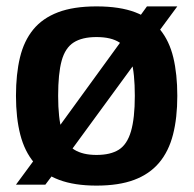

<svg xmlns="http://www.w3.org/2000/svg" viewBox="-20 -571 607 601"><path d="M282 10Q352 10 400 -8Q448 -26 478 -61.5Q508 -97 521.5 -149.5Q535 -202 535 -271Q535 -339 522.5 -391Q510 -443 481 -478.5Q452 -514 403.5 -532.5Q355 -551 282 -551Q210 -551 161.5 -532.5Q113 -514 84 -478.5Q55 -443 42.5 -391Q30 -339 30 -271Q30 -202 43.5 -149.5Q57 -97 87 -61.5Q117 -26 165 -8Q213 10 282 10ZM282 -86Q239 -86 212.5 -102.5Q186 -119 174 -160Q162 -201 162 -271Q162 -341 173 -381Q184 -421 210.5 -438Q237 -455 282 -455Q328 -455 354 -438Q380 -421 391 -381Q402 -341 402 -271Q402 -201 390 -160Q378 -119 352 -102.5Q326 -86 282 -86ZM30 7H122L173 -61H174L444 -430L445 -429L535 -551H440L390 -482L389 -483L115 -106L114 -107Z"/></svg>

Font: Georama ExtraCondensed Thin SemiBold
Style: Regular
Weight: 600
Version: Version 1.001